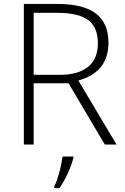

<svg xmlns="http://www.w3.org/2000/svg" viewBox="-20 -734 634 975"><path d="M150.9 -354H287.1Q377.4 -354.5 427.2 -394.5Q477.1 -434.6 477.1 -514.6Q477.1 -594.7 428.2 -631.8Q379.4 -668.9 269 -668.9H150.9ZM530.8 -517.1Q530.8 -367.7 377.9 -325.2L571.8 0H512.2L328.1 -311H150.9V0H101.1V-713.9H271Q403.8 -713.9 467.3 -665Q530.8 -616.2 530.8 -517.1ZM353 61V67.9Q330.1 150.4 282.2 221.2H255.9V212.9Q284.7 150.4 297.9 61Z"/></svg>

Font: OpenSans-Light
Style: Regular
Weight: 300
Foundry: Ascender Corporation
Version: Version 1.10